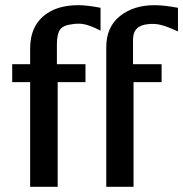

<svg xmlns="http://www.w3.org/2000/svg" viewBox="-20 -719 705 739"><path d="M389 0V-537Q389 -615 441.5 -657Q494 -699 574 -699Q612 -699 665 -689V-598Q624 -617 599 -623Q577 -629 550 -626Q492 -621 492 -567V-472H602V-403H494V0ZM27 -403V-472H96V-532Q96 -624 162 -668Q208 -699 282 -699Q316 -699 367 -689V-601Q325 -623 297 -627Q277 -629 259 -626Q222 -622 210.5 -604Q199 -586 199 -549V-472H309V-403H202V0H96V-403Z"/></svg>

Font: Coval
Style: Medium
Weight: 500
Foundry: Context Ltd
Version: Version 001.000